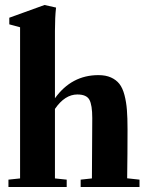

<svg xmlns="http://www.w3.org/2000/svg" viewBox="-20 -746 592 766"><path d="M13.7 0V-29.3L60.1 -34.2V-637.2L17.1 -648.9V-675.3L157.7 -726.1L203.6 -715.8Q199.2 -676.8 199.2 -622.6V-354Q265.6 -446.3 372.6 -446.3Q401.9 -446.3 422.6 -437Q443.4 -427.7 456.3 -411.4Q469.2 -395 476.6 -366.9Q483.9 -338.9 486.3 -307.6Q488.8 -276.4 488.8 -231Q488.8 -132.8 487.3 -34.7L536.6 -29.3V0H301.8V-29.3L346.7 -34.2Q348.1 -196.8 348.1 -274.9Q348.1 -326.7 336.7 -347.9Q325.2 -369.1 288.6 -369.1Q238.8 -369.1 199.2 -311.5V-34.2L246.1 -29.3V0Z"/></svg>

Font: Elstob Grade
Style: Regular
Weight: 400
Designer: Peter S. Baker
Version: Version 1.015